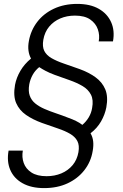

<svg xmlns="http://www.w3.org/2000/svg" viewBox="-20 -732 631 984"><path d="M206 232Q140 232 95.5 207Q51 182 32.5 138.5Q14 95 24 40H97Q91 73 101.5 103Q112 133 141 152Q170 171 219 171Q260 171 294.5 156.5Q329 142 352 114.5Q375 87 382 48Q388 13 376.5 -9Q365 -31 339.5 -46Q314 -61 277 -73.5Q240 -86 195 -102Q148 -119 113.5 -143Q79 -167 63 -203.5Q47 -240 57 -297Q64 -334 84.5 -369Q105 -404 139 -432Q129 -450 126 -472.5Q123 -495 128 -522Q138 -577 171 -620Q204 -663 256.5 -687.5Q309 -712 376 -712Q442 -712 486 -687Q530 -662 549.5 -618.5Q569 -575 559 -520H486Q492 -551 481.5 -581.5Q471 -612 442.5 -632Q414 -652 364 -652Q323 -652 289 -637.5Q255 -623 232 -595.5Q209 -568 202 -528Q196 -493 207 -471Q218 -449 244 -434Q270 -419 306.5 -406.5Q343 -394 388 -378Q435 -361 469.5 -336Q504 -311 519.5 -274Q535 -237 525 -182Q518 -145 498 -110Q478 -75 444 -49Q455 -30 457.5 -7.5Q460 15 455 42Q446 97 412.5 140Q379 183 326.5 207.5Q274 232 206 232ZM402 -92Q422 -109 435 -131Q448 -153 452 -178Q460 -220 446 -247Q432 -274 403 -291Q374 -308 337 -321Q300 -334 261 -348Q234 -358 215 -368Q196 -378 181 -388Q160 -371 147.5 -348.5Q135 -326 130 -300Q124 -265 132.5 -241.5Q141 -218 160.5 -202Q180 -186 207.5 -174Q235 -162 266.5 -151.5Q298 -141 331 -128Q351 -121 369.5 -112Q388 -103 402 -92Z"/></svg>

Font: DM Sans 9pt Light
Style: Italic
Weight: 300
Italic angle: -10°
Version: Version 4.004;gftools[0.9.30]